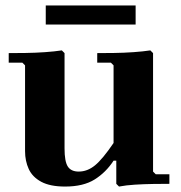

<svg xmlns="http://www.w3.org/2000/svg" viewBox="-20 -675 666 705"><path d="M542 -45 552 -35H602V0Q576 0 542.5 0.5Q509 1 476 3Q443 5 417 10L407 0V-85H397Q369 -42 327.5 -16Q286 10 219 10Q164 10 131.5 -7.5Q99 -25 85.5 -54.5Q72 -84 72 -120V-435L62 -445H12V-480Q38 -480 74 -480.5Q110 -481 145.5 -483.5Q181 -486 207 -490L217 -480V-130Q217 -82 229 -63.5Q241 -45 269 -45Q301 -45 329 -68Q357 -91 397 -150V-435L387 -445H337V-480Q363 -480 399 -480.5Q435 -481 470.5 -483.5Q506 -486 532 -490L542 -480ZM148 -585V-655H478V-585Z"/></svg>

Font: Brygada 1918
Style: Bold
Weight: 700
Designer: Mateusz Machalski | Borys Kosmynka | Przemek Hoffer
Foundry: NIEPODLEGLA 2018
Version: Version 3.006